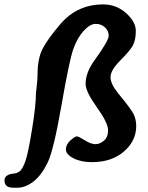

<svg xmlns="http://www.w3.org/2000/svg" viewBox="-60 -733 675 876"><path d="M411.1 -712.9Q470.7 -712.9 515.1 -673.3Q559.6 -633.8 559.6 -591.8Q559.6 -549.8 546.1 -525.4Q532.7 -501 488.5 -456.8Q444.3 -412.6 444.3 -381.1Q444.3 -349.6 480 -306.2Q538.1 -235.8 549.8 -211.9Q561.5 -188 561.5 -157.7Q561.5 -90.3 505.4 -41.7Q449.2 6.8 359.4 6.8Q309.1 6.8 274.9 -11Q240.7 -28.8 240.7 -51.5Q240.7 -74.2 261.5 -92.5Q282.2 -110.8 290.3 -110.8Q298.3 -110.8 326.9 -93Q355.5 -75.2 375.5 -75.2Q395.5 -75.2 414.3 -91.3Q433.1 -107.4 433.1 -139.6Q433.1 -171.9 381.8 -243.7Q330.6 -315.4 330.6 -350.1Q330.6 -401.9 370.6 -457Q436 -547.4 436 -569.8Q436 -592.3 418.9 -608.2Q401.9 -624 376.5 -624Q351.1 -624 322 -592.5Q293 -561 274.7 -509.8Q256.3 -458.5 220.7 -253.7Q185.1 -48.8 157.5 8.5Q129.9 65.9 93.3 94.7Q56.6 123.5 19 123.5H0.5Q-39.6 123.5 -39.6 89.8Q-39.6 68.8 -11.7 61L14.2 57.1L29.8 48.8Q43.5 37.1 55.9 2Q68.4 -33.2 86.2 -143.1Q104 -252.9 104 -307.1Q104 -313 107.7 -341.6Q111.3 -370.1 111.3 -393.1Q111.3 -467.3 135.5 -512.7Q159.7 -558.1 215.8 -623.5Q292.5 -712.9 411.1 -712.9Z"/></svg>

Font: Averia Serif Libre
Style: Bold Italic
Weight: 700
Italic angle: -6.90001°
Version: Version 1.002